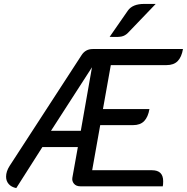

<svg xmlns="http://www.w3.org/2000/svg" viewBox="-20 -950 953 979"><path d="M396 -669Q416 -700 453 -700H913Q906 -659 886 -638.5Q866 -618 829 -618H545L505 -394H742Q735 -353 715 -332.5Q695 -312 659 -312H491L450 -82H755Q812 -82 812 -26Q812 -9 810 0H390Q368 0 357 -13.5Q346 -27 349 -44L377 -200H196L63 9Q38 4 24.5 -11.5Q11 -27 11 -49Q11 -76 29 -104ZM392 -283 449 -607 240 -283ZM632 -896Q656 -930 715 -930H774L632 -782Q618 -768 600.5 -764Q583 -760 539 -762Z"/></svg>

Font: K2D
Style: Italic
Weight: 400
Italic angle: -10°
Designer: Katatrad Aksorn Co.,Ltd.
Foundry: Cadson Demak Co.,Ltd.
Version: Version 1.000; ttfautohint (v1.6)